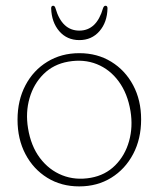

<svg xmlns="http://www.w3.org/2000/svg" viewBox="-20 -638 552 668"><path d="M256 -453Q318.5 -453 367 -423.2Q415.5 -393.5 443.2 -341.5Q471 -289.5 471 -222.5Q471 -154.5 443.2 -102Q415.5 -49.5 367 -19.5Q318.5 10.5 255.5 10.5Q193 10.5 144.5 -19.5Q96 -49.5 68.5 -101.8Q41 -154 41 -221.5Q41 -289 68.5 -341.2Q96 -393.5 144.8 -423.2Q193.5 -453 256 -453ZM296 -19.5Q346.5 -28.5 380.8 -62.8Q415 -97 429 -146.8Q443 -196.5 434 -251.5Q424 -312.5 393.2 -354.5Q362.5 -396.5 317 -414.8Q271.5 -433 217.5 -423.5Q166 -414.5 131.5 -380.2Q97 -346 82.8 -296.5Q68.5 -247 77.5 -192Q87.5 -130 119 -88.2Q150.5 -46.5 196.5 -28.2Q242.5 -10 296 -19.5ZM256 -531.5Q316 -531.5 338.5 -609.5Q341.5 -618 347 -618Q354 -618 354 -609Q353 -560.5 326 -529.5Q299 -498.5 256 -498.5Q213 -498.5 186.2 -529.5Q159.5 -560.5 158 -609Q158 -618 165 -618Q170.5 -618 173 -609.5Q195.5 -531.5 256 -531.5Z"/></svg>

Font: Fraunces 72pt S100 Thin
Style: Regular
Weight: 100
Version: Version 1.000; ttfautohint (v1.8.3)